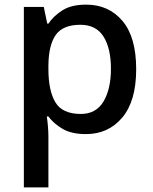

<svg xmlns="http://www.w3.org/2000/svg" viewBox="-20 -569 660 829"><path d="M352 -549Q449 -549 508.5 -479Q568 -409 568 -270Q568 -133 508 -61.5Q448 10 351 10Q289 10 250.5 -12.5Q212 -35 189 -66H182Q185 -48 187 -23.5Q189 1 189 20V240H83V-539H169L184 -467H189Q212 -501 250.5 -525Q289 -549 352 -549ZM327 -462Q252 -462 221 -418.5Q190 -375 189 -287V-271Q189 -178 219 -127.5Q249 -77 329 -77Q395 -77 427 -131Q459 -185 459 -272Q459 -360 427 -411Q395 -462 327 -462Z"/></svg>

Font: Noto Sans Gurmukhi UI Medium
Style: Regular
Weight: 500
Designer: Jelle Bosma - Monotype Design Team
Foundry: Monotype Imaging Inc.
Version: Version 2.004; ttfautohint (v1.8.4.7-5d5b)